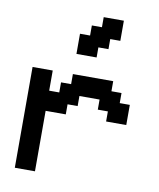

<svg xmlns="http://www.w3.org/2000/svg" viewBox="-88 -869 776 938"><g transform="rotate(10 300.0 -400.0)"><path d="M50 0H150V-300H250V-350H300V-400H400V-350H450V-300H550V-400H500V-450H450V-500H250V-450H200V-400H150V-500H50ZM250 -600H350V-650H400V-700H450V-800H350V-750H300V-700H250Z"/></g></svg>

Font: Matrix Sans Video
Style: Regular
Weight: 400
Designer: Brad Neil
Version: Version 1.100